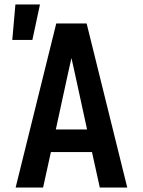

<svg xmlns="http://www.w3.org/2000/svg" viewBox="-20 -840 640 860"><path d="M50 0 232 -735H368L550 0H427L392 -159H208L173 0ZM370 -260 320 -490Q315 -513 310 -535.5Q305 -558 300 -580Q295 -558 290 -535.5Q285 -513 280 -490L230 -260ZM35 -661 49 -820H159L125 -661Z"/></svg>

Font: Iosevka Extended
Style: Bold
Weight: 700
Width: 7
Monospace: yes
Designer: Belleve Invis
Foundry: Belleve Invis
Version: Version 32.5.0; ttfautohint (v1.8.4)